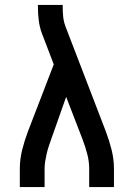

<svg xmlns="http://www.w3.org/2000/svg" viewBox="-20 -755 540 775"><path d="M60 0V-74Q60 -112 69.5 -150Q79 -188 93 -225L197 -495L150 -618Q140 -644 136.5 -672Q133 -700 133 -728V-735H233V-728Q233 -708 235 -688Q237 -668 244 -649L407 -225Q421 -188 430.5 -150Q440 -112 440 -74V0H340V-74Q340 -104 332 -134Q324 -164 313 -193L247 -364L187 -194Q182 -180 177 -165Q172 -150 168.5 -135Q165 -120 162.5 -104.5Q160 -89 160 -74V0Z"/></svg>

Font: Iosevka Term Curly Semibold
Style: Regular
Weight: 600
Designer: Belleve Invis
Foundry: Belleve Invis
Version: Version 32.3.0